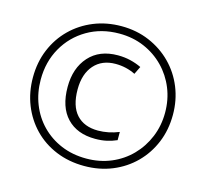

<svg xmlns="http://www.w3.org/2000/svg" viewBox="-105 -843 1041 971"><g transform="rotate(15 415.5 -357.0)"><path d="M415 9Q334 9 266.5 -19Q199 -47 150.5 -97Q102 -147 75.5 -213.5Q49 -280 49 -357Q49 -437 77 -504Q105 -571 155 -620Q205 -669 271.5 -696Q338 -723 416 -723Q495 -723 562 -694.5Q629 -666 678.5 -616Q728 -566 755 -499.5Q782 -433 782 -357Q782 -278 754.5 -211.5Q727 -145 677.5 -95.5Q628 -46 561 -18.5Q494 9 415 9ZM415 -30Q485 -30 544.5 -55Q604 -80 648 -125Q692 -170 716.5 -229.5Q741 -289 741 -357Q741 -425 717 -484Q693 -543 649 -588Q605 -633 545.5 -658.5Q486 -684 415 -684Q321 -684 247.5 -641Q174 -598 132 -524Q90 -450 90 -357Q90 -288 113.5 -228.5Q137 -169 180.5 -124.5Q224 -80 283.5 -55Q343 -30 415 -30ZM433 -138Q338 -138 284.5 -194.5Q231 -251 231 -356Q231 -455 285.5 -515.5Q340 -576 436 -576Q471 -576 502 -568.5Q533 -561 560 -548L540 -507Q516 -519 490 -525Q464 -531 436 -531Q365 -531 324 -484.5Q283 -438 283 -357Q283 -270 323 -226Q363 -182 436 -182Q490 -182 545 -204V-161Q520 -150 493 -144Q466 -138 433 -138Z"/></g></svg>

Font: Noto Sans Lao UI SemCond Light
Style: Regular
Weight: 300
Width: 4
Designer: Monotype Design Team
Foundry: Monotype Imaging Inc.
Version: Version 2.000; ttfautohint (v1.8.4.7-5d5b)